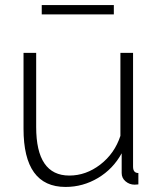

<svg xmlns="http://www.w3.org/2000/svg" viewBox="-20 -729 627 759"><path d="M239 10Q73 10 73 -220V-520H123V-227Q123 -35 254 -35Q320 -35 376.5 -78.5Q433 -122 456 -192V-520H506V-70Q506 -45 527 -45V0Q520 1 512 1Q492 1 476.5 -12Q461 -25 461 -45V-123Q427 -61 367.5 -25.5Q308 10 239 10ZM430 -672H145V-709H430Z"/></svg>

Font: Raleway
Style: Light
Weight: 300
Designer: Matt McInerney, Pablo Impallari, Rodrigo Fuenzalida
Foundry: Matt McInerney, Pablo Impallari, Rodrigo Fuenzalida
Version: Version 3.000